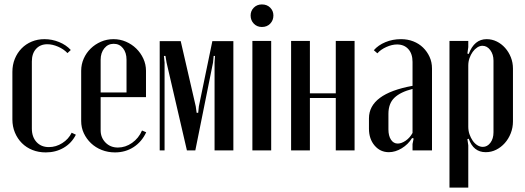

<svg xmlns="http://www.w3.org/2000/svg" viewBox="-20 -680 2374 868"><path d="M36 -355Q36 -387 47 -414Q58 -441 77.5 -461Q97 -481 123.5 -492Q150 -503 181 -503Q215 -503 247 -490Q279 -477 300 -454L285 -440Q268 -458 242.5 -469Q217 -480 194 -480Q162 -480 143 -459Q124 -438 124 -402V-99Q124 -61 145 -38Q166 -15 201 -15Q233 -15 261.5 -33Q290 -51 304 -80L323 -71Q304 -33 268 -12Q232 9 187 9Q154 9 126.5 -2Q99 -13 79 -33Q59 -53 47.5 -80.5Q36 -108 36 -140Z M347 -360Q347 -389 358.5 -415Q370 -441 390 -460.5Q410 -480 436.5 -491.5Q463 -503 493 -503Q523 -503 549.5 -491.5Q576 -480 596 -460.5Q616 -441 628 -415Q640 -389 640 -360V-241H435V-91Q435 -58 457 -35.5Q479 -13 513 -13Q547 -13 577 -34Q607 -55 622 -90L641 -82Q621 -39 584 -15Q547 9 500 9Q468 9 440 -2Q412 -13 391.5 -32.5Q371 -52 359 -77.5Q347 -103 347 -133ZM552 -262V-410Q552 -442 536 -462Q520 -482 494 -482Q468 -482 451.5 -461.5Q435 -441 435 -410V-262Z M1035 0H950V-397L952 -427H946L943 -397L863 0H825L733 -397L728 -427H721L724 -397V0H702V-494H797L865 -199L869 -170H876L879 -199L940 -494H1035Z M1113 -610Q1113 -631 1127.5 -645.5Q1142 -660 1164 -660Q1187 -660 1201.5 -645.5Q1216 -631 1216 -610Q1216 -588 1201.5 -573Q1187 -558 1164 -558Q1142 -558 1127.5 -573Q1113 -588 1113 -610ZM1206 -495V0H1121V-495Z M1381 -495V-258H1498V-495H1583V0H1498V-237H1381V0H1296V-495Z M1648 -145Q1648 -256 1845 -292V-400Q1845 -437 1826 -458Q1807 -479 1775 -479Q1752 -479 1726.5 -467.5Q1701 -456 1686 -439L1670 -453Q1690 -476 1722.5 -489.5Q1755 -503 1793 -503Q1823 -503 1848.5 -493Q1874 -483 1892.5 -465Q1911 -447 1922 -423Q1933 -399 1933 -370V0H1845V-29L1850 -54L1843 -56Q1825 -27 1796 -9.5Q1767 8 1738 8Q1699 8 1673.5 -22Q1648 -52 1648 -98ZM1778 -31Q1795 -31 1814 -44Q1833 -57 1845 -79V-278Q1790 -264 1763 -238Q1736 -212 1736 -165V-95Q1736 -66 1747.5 -48.5Q1759 -31 1778 -31Z M2093 -438 2099 -436Q2124 -503 2180 -503Q2204 -503 2225.5 -492.5Q2247 -482 2263.5 -463.5Q2280 -445 2289.5 -421Q2299 -397 2299 -370V-131Q2299 -103 2289 -77.5Q2279 -52 2262 -33Q2245 -14 2223 -3Q2201 8 2176 8Q2120 8 2099 -53L2093 -51L2097 -23V168H2012V-495H2097V-467ZM2097 -107Q2097 -89 2102.5 -73Q2108 -57 2117 -44Q2126 -31 2138 -23.5Q2150 -16 2163 -16Q2183 -16 2197 -34.5Q2211 -53 2211 -82V-406Q2211 -434 2196.5 -453.5Q2182 -473 2161 -473Q2149 -473 2137.5 -465.5Q2126 -458 2117 -445.5Q2108 -433 2102.5 -417Q2097 -401 2097 -384Z"/></svg>

Font: Moniqa SemBd Heading
Style: Regular
Weight: 600
Designer: Rajesh Rajput
Foundry: Rajesh Rajput
Version: Version 1.000